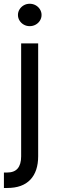

<svg xmlns="http://www.w3.org/2000/svg" viewBox="-33 -771 295 996"><path d="M165 -545.9V39.1Q165 118.2 124.3 161.1Q83.5 204.1 4.9 204.1H-12.7V124H3.4Q41 124 58.8 102.8Q76.7 81.5 76.7 40V-545.9ZM60.1 -693.4Q60.1 -709 68.4 -722.4Q76.7 -735.8 90.6 -743.7Q104.5 -751.5 121.1 -751.5Q137.7 -751.5 151.9 -743.7Q166 -735.8 174.3 -722.4Q182.6 -709 182.6 -693.4Q182.6 -677.7 174.3 -664.3Q166 -650.9 151.9 -643.1Q137.7 -635.3 121.1 -635.3Q104.5 -635.3 90.6 -643.1Q76.7 -650.9 68.4 -664.3Q60.1 -677.7 60.1 -693.4Z"/></svg>

Font: Inter RS Variable
Style: Regular
Weight: 400
Designer: Rasmus Andersson (customised by Maria Ramos and Noel Pretorius)
Foundry: rsms
Version: Version 3.001;Glyphs 3.2.3 (3260)